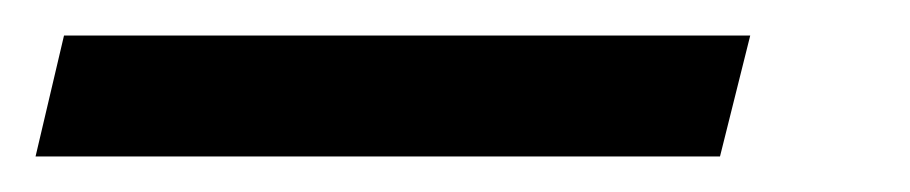

<svg xmlns="http://www.w3.org/2000/svg" viewBox="-108 70 512 108"><path d="M-88 158 -72 90H314L297 158Z"/></svg>

Font: Noto Sans Display SemiBold
Style: Italic
Weight: 600
Italic angle: -12°
Designer: Monotype Design Team
Foundry: Monotype Imaging Inc.
Version: Version 2.003